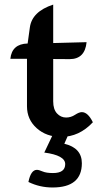

<svg xmlns="http://www.w3.org/2000/svg" viewBox="-20 -600 433 851"><path d="M251 6.8Q186 6.8 142.8 -31.7Q99.6 -70.3 99.6 -128.9V-339.4H25.9Q32.7 -405.3 102.5 -407.2L112.3 -478Q121.6 -548.8 215.8 -579.6V-409.2L363.8 -413.1Q356.4 -337.9 288.6 -337.9L215.8 -338.4V-150.9Q215.8 -115.2 232.7 -97.2Q249.5 -79.1 272.9 -79.1Q294.4 -79.1 312.5 -91.1Q330.6 -103 342.8 -103Q369.6 -103 391.6 -58.1Q331.1 6.8 251 6.8ZM212.9 231Q155.8 231 106 206.5Q116.7 152.8 143.6 152.8Q152.3 152.8 168.7 159.9Q185.1 167 214.8 167Q269 167 269 127.4Q269 88.4 176.3 76.2L214.8 -4.9H283.7L265.1 37.1Q342.8 55.7 342.8 123.5Q342.8 231 212.9 231Z"/></svg>

Font: Bainsley
Style: Bold
Weight: 700
Designer: Paul James MIller
Foundry: High-Logic / Made with FontCreator
Version: Version 1.411;March 28, 2021;FontCreator 13.0.0.2683 64-bit